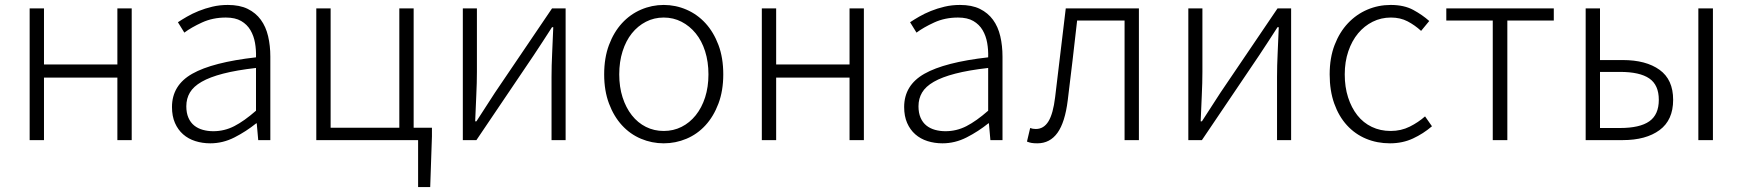

<svg xmlns="http://www.w3.org/2000/svg" viewBox="-20 -567 7051 777"><path d="M100 -533H158V-306H455V-533H513V0H455V-253H158V0H100Z M831 13Q799 13 770.5 4Q742 -5 721 -23.5Q700 -42 688 -69.5Q676 -97 676 -134Q676 -222 758 -268.5Q840 -315 1016 -335Q1017 -365 1012 -393.5Q1007 -422 993.5 -445Q980 -468 956 -482Q932 -496 894 -496Q841 -496 797.5 -476Q754 -456 726 -435L700 -477Q715 -487 736.5 -499.5Q758 -512 784 -522.5Q810 -533 839.5 -540Q869 -547 902 -547Q950 -547 982.5 -531Q1015 -515 1035.5 -487Q1056 -459 1065 -420.5Q1074 -382 1074 -338V0H1025L1019 -68H1017Q976 -35 929 -11Q882 13 831 13ZM843 -36Q888 -36 928 -56.5Q968 -77 1016 -119V-292Q937 -283 883 -269Q829 -255 796 -236Q763 -217 748.5 -192.5Q734 -168 734 -137Q734 -110 742.5 -90.5Q751 -71 766 -59Q781 -47 801 -41.5Q821 -36 843 -36Z M1728 -50V-15L1721 190H1672V0H1260V-533H1318V-50H1596V-533H1654V-50Z M1853 -533H1910V-276Q1910 -233 1907.5 -181.5Q1905 -130 1903 -76H1908Q1924 -101 1945.5 -134Q1967 -167 1983 -192L2214 -533H2269V0H2212V-256Q2212 -301 2214.5 -352Q2217 -403 2219 -457H2214Q2198 -432 2176.5 -399Q2155 -366 2139 -342L1908 0H1853Z M2666 13Q2618 13 2574 -5.5Q2530 -24 2497 -60Q2464 -96 2444.5 -148Q2425 -200 2425 -266Q2425 -333 2444.5 -385Q2464 -437 2497 -473Q2530 -509 2574 -528Q2618 -547 2666 -547Q2714 -547 2758 -528Q2802 -509 2835 -473Q2868 -437 2887.5 -385Q2907 -333 2907 -266Q2907 -200 2887.5 -148Q2868 -96 2835 -60Q2802 -24 2758 -5.5Q2714 13 2666 13ZM2666 -37Q2705 -37 2738 -53.5Q2771 -70 2795.5 -100.5Q2820 -131 2833.5 -173Q2847 -215 2847 -266Q2847 -317 2833.5 -359.5Q2820 -402 2795.5 -432Q2771 -462 2738 -479Q2705 -496 2666 -496Q2627 -496 2594 -479Q2561 -462 2537 -432Q2513 -402 2499.5 -359.5Q2486 -317 2486 -266Q2486 -215 2499.5 -173Q2513 -131 2537 -100.5Q2561 -70 2594 -53.5Q2627 -37 2666 -37Z M3063 -533H3121V-306H3418V-533H3476V0H3418V-253H3121V0H3063Z M3794 13Q3762 13 3733.5 4Q3705 -5 3684 -23.5Q3663 -42 3651 -69.5Q3639 -97 3639 -134Q3639 -222 3721 -268.5Q3803 -315 3979 -335Q3980 -365 3975 -393.5Q3970 -422 3956.5 -445Q3943 -468 3919 -482Q3895 -496 3857 -496Q3804 -496 3760.5 -476Q3717 -456 3689 -435L3663 -477Q3678 -487 3699.5 -499.5Q3721 -512 3747 -522.5Q3773 -533 3802.5 -540Q3832 -547 3865 -547Q3913 -547 3945.5 -531Q3978 -515 3998.5 -487Q4019 -459 4028 -420.5Q4037 -382 4037 -338V0H3988L3982 -68H3980Q3939 -35 3892 -11Q3845 13 3794 13ZM3806 -36Q3851 -36 3891 -56.5Q3931 -77 3979 -119V-292Q3900 -283 3846 -269Q3792 -255 3759 -236Q3726 -217 3711.5 -192.5Q3697 -168 3697 -137Q3697 -110 3705.5 -90.5Q3714 -71 3729 -59Q3744 -47 3764 -41.5Q3784 -36 3806 -36Z M4178 13Q4164 13 4155 11.5Q4146 10 4136 6L4149 -49Q4154 -47 4159.5 -46Q4165 -45 4172 -45Q4204 -45 4223 -76Q4242 -107 4250 -174Q4261 -265 4271.5 -353.5Q4282 -442 4293 -533H4589V0H4531V-484H4339Q4330 -403 4320.5 -322.5Q4311 -242 4301 -161Q4290 -72 4259.5 -29.5Q4229 13 4178 13Z M4789 -533H4846V-276Q4846 -233 4843.5 -181.5Q4841 -130 4839 -76H4844Q4860 -101 4881.5 -134Q4903 -167 4919 -192L5150 -533H5205V0H5148V-256Q5148 -301 5150.5 -352Q5153 -403 5155 -457H5150Q5134 -432 5112.5 -399Q5091 -366 5075 -342L4844 0H4789Z M5605 13Q5553 13 5508.5 -5.5Q5464 -24 5431 -60Q5398 -96 5379.5 -148Q5361 -200 5361 -266Q5361 -333 5381 -385Q5401 -437 5435 -473Q5469 -509 5513.5 -528Q5558 -547 5608 -547Q5662 -547 5699 -527Q5736 -507 5764 -482L5731 -442Q5706 -465 5676.5 -480.5Q5647 -496 5609 -496Q5569 -496 5535 -479Q5501 -462 5476 -432Q5451 -402 5436.5 -359.5Q5422 -317 5422 -266Q5422 -215 5435.5 -173Q5449 -131 5473 -100.5Q5497 -70 5531.5 -53.5Q5566 -37 5608 -37Q5650 -37 5685 -54.5Q5720 -72 5747 -96L5775 -56Q5740 -26 5698 -6.5Q5656 13 5605 13Z M6021 -484H5833V-533H6268V-484H6080V0H6021Z M6397 -533H6455V-324H6547Q6641 -324 6696 -284.5Q6751 -245 6751 -163Q6751 -81 6696 -40.5Q6641 0 6547 0H6397ZM6536 -49Q6616 -49 6654.5 -76Q6693 -103 6693 -163Q6693 -223 6654.5 -249.5Q6616 -276 6536 -276H6455V-49ZM6853 -533H6912V0H6853Z"/></svg>

Font: SpoqaHanSansJP-Light
Style: Regular
Weight: 300
Designer: [Source Han Sans]
Ryoko NISHIZUKA  (kana & ideographs); Paul D. Hunt (Latin, Greek & Cyrillic); Wenlong ZHANG  (bopomofo
Foundry: Spoqa (http://bi.spoqa.com)
Version: Version 1.002.20150607